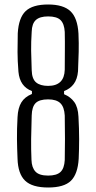

<svg xmlns="http://www.w3.org/2000/svg" viewBox="-20 -827 428 854"><path d="M194 7Q123 7 91.5 -23.5Q60 -54 58 -121Q56 -165 55.5 -208.5Q55 -252 58 -306Q60 -347 75 -371.5Q90 -396 122 -409V-422Q68 -442 62 -508Q58 -558 58 -596Q58 -634 59 -679Q63 -748 94 -777.5Q125 -807 194 -807Q262 -807 293.5 -777Q325 -747 329 -678Q331 -634 330 -596Q329 -558 327 -510Q324 -475 308 -453.5Q292 -432 265 -422V-408Q294 -396 310.5 -373Q327 -350 329 -308Q332 -253 332 -208.5Q332 -164 330 -121Q326 -53 295.5 -23Q265 7 194 7ZM194 -445Q266 -445 268 -517Q268 -564 268.5 -601.5Q269 -639 268 -685Q266 -721 249.5 -737.5Q233 -754 194 -754Q157 -754 139.5 -738Q122 -722 121 -686Q118 -639 118.5 -601.5Q119 -564 121 -515Q122 -476 140.5 -460.5Q159 -445 194 -445ZM194 -46Q232 -46 249 -62Q266 -78 268 -115Q269 -161 269 -208.5Q269 -256 268 -313Q266 -351 248.5 -368Q231 -385 194 -385Q155 -385 138.5 -368.5Q122 -352 121 -313Q119 -256 118.5 -209Q118 -162 120 -116Q121 -82 137.5 -64Q154 -46 194 -46Z"/></svg>

Font: Big Shoulders Text Light
Style: Regular
Weight: 300
Designer: Patric King
Foundry: XO Type Co
Version: Version 1.000; ttfautohint (v1.8.2)